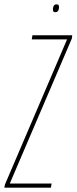

<svg xmlns="http://www.w3.org/2000/svg" viewBox="-51 -862 352 882"><path d="M-31 0 -28 -15 257 -681H95L98 -700H281L279 -685L-6 -19H186L183 0ZM203 -806Q197 -806 194.5 -809Q192 -812 192 -817Q192 -824 193.5 -829.5Q195 -835 198.5 -838.5Q202 -842 208 -842Q216 -842 218 -838.5Q220 -835 220 -829Q220 -823 218.5 -818Q217 -813 213.5 -809.5Q210 -806 203 -806Z"/></svg>

Font: Georama
Style: Italic
Weight: 400
Width: 2
Italic angle: -9°
Designer: Jean-Baptiste Levee
Foundry: Production Type
Version: Version 1.000